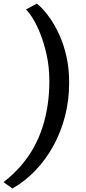

<svg xmlns="http://www.w3.org/2000/svg" viewBox="-32 -877 476 1062"><path d="M350.5 -418.5Q350.5 -322.5 327.5 -233.8Q304.5 -145 262.5 -69Q220.5 7 163 66.8Q105.5 126.5 37 165.5L-12.5 130.5Q41 89 82.5 41.2Q124 -6.5 154 -60.2Q184 -114 203 -173Q222 -232 231.5 -295.8Q241 -359.5 241 -427Q241 -505.5 226.2 -572.8Q211.5 -640 190 -692.8Q168.5 -745.5 147 -779.2Q125.5 -813 111.5 -824.5L171.5 -857Q182.5 -850 203.5 -827.8Q224.5 -805.5 249.8 -768.5Q275 -731.5 298 -680.2Q321 -629 335.8 -563.5Q350.5 -498 350.5 -418.5Z"/></svg>

Font: Merriweather Light 18pt SemiBold
Style: Italic
Weight: 600
Italic angle: -7.8°
Version: Version 2.101